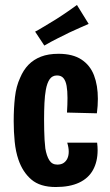

<svg xmlns="http://www.w3.org/2000/svg" viewBox="-20 -741 442 771"><path d="M204 10Q141 10 106 -20Q71 -50 54 -100Q43 -132 39 -172Q35 -212 35 -255Q35 -306 40 -350.5Q45 -395 61 -429Q74 -460 94.5 -481Q115 -502 144.5 -513.5Q174 -525 215 -525Q272 -525 307 -502Q342 -479 357.5 -438.5Q373 -398 373 -344Q373 -330 372 -315.5Q371 -301 369 -286L249 -289Q250 -305 250.5 -320Q251 -335 251 -348Q251 -376 247.5 -396Q244 -416 235 -427Q226 -438 209 -438Q190 -438 179.5 -423Q169 -408 164 -380Q160 -358 158.5 -327.5Q157 -297 157 -261Q157 -238 157.5 -217.5Q158 -197 159 -179Q160 -161 162 -145Q167 -115 178 -97.5Q189 -80 210 -80Q226 -80 236 -87Q246 -94 251 -105.5Q256 -117 256 -132Q256 -140 254.5 -149Q253 -158 250 -168H370Q371 -160 371.5 -152.5Q372 -145 372 -138Q372 -92 353.5 -58.5Q335 -25 297.5 -7.5Q260 10 204 10ZM158 -558 121 -614Q135 -621 148.5 -629.5Q162 -638 176 -646Q190 -654 204 -663Q218 -672 232.5 -681.5Q247 -691 261 -701Q275 -711 289 -721L336 -645Q319 -638 303 -630.5Q287 -623 272 -616.5Q257 -610 242 -602Q228 -595 213.5 -588Q199 -581 185.5 -573.5Q172 -566 158 -558Z"/></svg>

Font: Truculenta ExtraBold
Style: Regular
Weight: 800
Version: Version 1.002